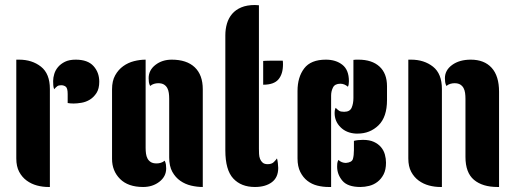

<svg xmlns="http://www.w3.org/2000/svg" viewBox="-20 -746 2056 766"><path d="M45 -508H56Q108 -508 143.5 -480Q179 -452 179 -391V0H173Q150 0 127.5 -6Q105 -12 86.5 -25.5Q68 -39 56.5 -60.5Q45 -82 45 -114ZM376 -420Q376 -392 365 -375Q354 -358 338.5 -348.5Q323 -339 305 -336Q287 -333 274 -333Q260 -333 250 -335V-371Q250 -394 242.5 -400Q235 -406 224 -406Q214 -406 208.5 -402Q203 -398 196 -390Q193 -398 192.5 -406.5Q192 -415 192 -423Q192 -436 196.5 -451Q201 -466 211.5 -478.5Q222 -491 239 -499.5Q256 -508 282 -508Q330 -508 353 -482.5Q376 -457 376 -420Z M655 -352Q655 -364 653.5 -375Q652 -386 647.5 -394.5Q643 -403 634.5 -408.5Q626 -414 611 -414Q603 -414 594.5 -411.5Q586 -409 579 -403Q575 -411 574 -418.5Q573 -426 573 -434Q573 -466 600 -487Q627 -508 665 -508Q725 -508 757 -477.5Q789 -447 789 -390V0Q766 0 742.5 -5.5Q719 -11 699.5 -24.5Q680 -38 667.5 -60.5Q655 -83 655 -118ZM561 -156Q561 -144 562.5 -133Q564 -122 568.5 -113.5Q573 -105 581.5 -99.5Q590 -94 605 -94Q613 -94 621.5 -96.5Q630 -99 637 -105Q641 -97 642 -89.5Q643 -82 643 -74Q643 -42 616 -21Q589 0 551 0Q491 0 459 -32Q427 -64 427 -112V-390Q427 -423 439.5 -445.5Q452 -468 471.5 -482Q491 -496 514.5 -502Q538 -508 561 -508Z M1013 -153Q1013 -143 1013.5 -132Q1014 -121 1017.5 -112Q1021 -103 1028 -97Q1035 -91 1048 -91Q1064 -91 1072.5 -99.5Q1081 -108 1085 -114Q1087 -108 1088.5 -96Q1090 -84 1090 -76Q1090 -38 1064.5 -19Q1039 0 997 0Q942 0 910.5 -34Q879 -68 879 -146V-605Q879 -630 885.5 -652Q892 -674 906 -690.5Q920 -707 942.5 -716.5Q965 -726 997 -726Q1001 -726 1005 -725.5Q1009 -725 1013 -725ZM1030 -503H1032Q1034 -503 1041 -503.5Q1048 -504 1063 -504H1108Q1109 -501 1109 -489Q1109 -451 1091 -429.5Q1073 -408 1030 -408Z M1301 0H1291Q1268 0 1246 -5.5Q1224 -11 1206.5 -24.5Q1189 -38 1178 -60Q1167 -82 1167 -114V-383Q1167 -438 1193.5 -473Q1220 -508 1280 -508Q1320 -508 1346 -487.5Q1372 -467 1372 -422Q1372 -407 1368 -400Q1354 -412 1338 -412Q1316 -412 1308.5 -397Q1301 -382 1301 -365ZM1390 -507Q1395 -508 1400 -508H1410Q1464 -508 1494 -480.5Q1524 -453 1524 -402V-347Q1524 -279 1490 -246Q1456 -213 1407 -213H1400Q1362 -215 1338.5 -238.5Q1315 -262 1315 -295Q1315 -300 1315.5 -304Q1316 -308 1319 -316Q1327 -308 1333 -304Q1339 -300 1353 -300Q1376 -300 1383 -316.5Q1390 -333 1390 -355ZM1520 -97Q1520 -69 1510.5 -50.5Q1501 -32 1486 -20.5Q1471 -9 1453 -4.5Q1435 0 1418 0Q1367 0 1346 -25Q1325 -50 1325 -81Q1325 -86 1325.5 -93Q1326 -100 1330 -108Q1343 -96 1360 -96Q1384 -98 1388 -112Q1392 -126 1392 -147V-184Q1407 -188 1428 -188Q1454 -188 1471.5 -180Q1489 -172 1500 -159Q1511 -146 1515.5 -129.5Q1520 -113 1520 -97Z M1837 -352Q1837 -364 1835.5 -375Q1834 -386 1829.5 -394.5Q1825 -403 1816.5 -408.5Q1808 -414 1793 -414Q1785 -414 1776.5 -411.5Q1768 -409 1761 -403Q1757 -411 1756 -418.5Q1755 -426 1755 -434Q1755 -466 1784 -487Q1813 -508 1858 -508Q1912 -508 1941.5 -475.5Q1971 -443 1971 -380V0H1965Q1905 0 1871 -28.5Q1837 -57 1837 -120ZM1609 -508H1620Q1672 -508 1707.5 -480Q1743 -452 1743 -391V0H1737Q1714 0 1691.5 -6Q1669 -12 1650.5 -25.5Q1632 -39 1620.5 -60.5Q1609 -82 1609 -114Z"/></svg>

Font: Kenia
Style: Regular
Weight: 400
Designer: Julia Petretta
Foundry: Julia Petretta
Version: Version 1.001